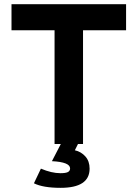

<svg xmlns="http://www.w3.org/2000/svg" viewBox="-20 -696 637 928"><path d="M381.3 0H243.7V-549.8H35.6V-675.8H589.4V-549.8H381.3ZM272.9 211.9Q188 211.9 144 189.9L177.7 119.1Q229.5 141.1 272 141.1Q297.9 141.1 308.3 135.5Q318.8 129.9 318.8 118.2Q318.8 87.4 231 83L273.9 0H356.9L341.8 30.3Q372.1 37.1 392.6 60.1Q413.1 83 413.1 119.1Q413.1 211.9 272.9 211.9Z"/></svg>

Font: Cadman
Style: Bold
Weight: 700
Designer: Paul James MIller
Foundry: High-Logic / Made with FontCreator
Version: Version 2.114;March 28, 2021;FontCreator 13.0.0.2683 64-bit